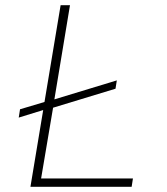

<svg xmlns="http://www.w3.org/2000/svg" viewBox="-20 -718 640 738"><path d="M486 0H97L146 -295L52 -266L57 -298L151 -326L213 -698H249L189 -336L429 -409L424 -377L184 -304L138 -32H491Z"/></svg>

Font: IBM Plex Mono ExtraLight
Style: Italic
Weight: 200
Italic angle: -9°
Monospace: yes
Designer: Mike Abbink, Paul van der Laan, Pieter van Rosmalen
Foundry: Bold Monday
Version: Version 2.3